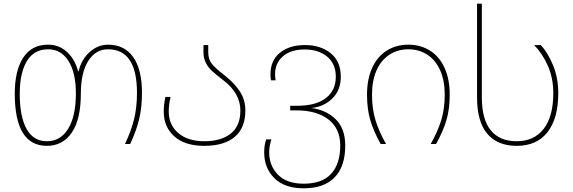

<svg xmlns="http://www.w3.org/2000/svg" viewBox="-20 -780 3103 1040"><path d="M60 -273Q60 -398 106 -468Q152 -538 240 -538Q300 -538 343 -498.5Q386 -459 403 -394H406Q420 -456 464.5 -497Q509 -538 566 -538Q653 -538 701 -471.5Q749 -405 749 -277Q749 -197 733.5 -133.5Q718 -70 685 0H657Q691 -71 706.5 -135.5Q722 -200 722 -277Q722 -513 565 -513Q498 -513 458 -450Q418 -387 418 -274Q418 -134 369 -62Q320 10 234 10Q60 10 60 -273ZM391 -274Q391 -386 351 -449.5Q311 -513 241 -513Q164 -513 125.5 -449Q87 -385 87 -272Q87 -148 124 -81.5Q161 -15 234 -15Q308 -15 349.5 -83Q391 -151 391 -274Z M867 -176Q867 -215 876 -255H904Q894 -213 894 -176Q894 -104 945.5 -59.5Q997 -15 1087 -15Q1178 -15 1230 -56.5Q1282 -98 1282 -181Q1282 -275 1190 -345Q1150 -376 1129.5 -394.5Q1109 -413 1095.5 -438.5Q1082 -464 1082 -498V-536H1108V-498Q1108 -459 1127 -435Q1146 -411 1189 -378Q1188 -379 1206 -364Q1253 -326 1281 -282Q1309 -238 1309 -181Q1309 -87 1251.5 -38.5Q1194 10 1087 10Q982 10 924.5 -41Q867 -92 867 -176Z M1411 45Q1411 6 1422 -25H1450Q1438 13 1438 45Q1438 117 1485.5 166Q1533 215 1625 215Q1725 215 1774 161Q1823 107 1823 8Q1823 -83 1759.5 -132.5Q1696 -182 1587 -182H1552V-207H1588Q1692 -207 1745.5 -249Q1799 -291 1799 -364Q1799 -434 1752.5 -473Q1706 -512 1630 -512Q1556 -512 1513 -475.5Q1470 -439 1470 -377Q1470 -360 1473 -345H1448Q1445 -359 1445 -377Q1445 -453 1496.5 -494.5Q1548 -536 1632 -536Q1717 -536 1771.5 -491.5Q1826 -447 1826 -364Q1826 -292 1780.5 -247Q1735 -202 1667 -195Q1748 -184 1799 -133.5Q1850 -83 1850 8Q1850 122 1792.5 181Q1735 240 1625 240Q1521 240 1466 185Q1411 130 1411 45Z M1968 -267Q1968 -351 1996 -412.5Q2024 -474 2075 -506Q2126 -538 2192 -538Q2258 -538 2309 -506Q2360 -474 2388 -412.5Q2416 -351 2416 -267Q2416 -189 2398 -128.5Q2380 -68 2342 0H2313Q2352 -69 2370.5 -130.5Q2389 -192 2389 -267Q2389 -343 2364.5 -398.5Q2340 -454 2295 -483.5Q2250 -513 2192 -513Q2134 -513 2089 -483.5Q2044 -454 2019.5 -398.5Q1995 -343 1995 -267Q1995 -192 2013.5 -130.5Q2032 -69 2071 0H2042Q2004 -68 1986 -128.5Q1968 -189 1968 -267Z M2564 -252V-760H2590V-252Q2590 -134 2638 -74.5Q2686 -15 2779 -15Q2873 -15 2925 -82Q2977 -149 2977 -276Q2977 -358 2947 -425Q2917 -492 2873 -536H2909Q2947 -496 2975.5 -427Q3004 -358 3004 -276Q3004 -139 2946 -64.5Q2888 10 2779 10Q2674 10 2619 -56Q2564 -122 2564 -252Z"/></svg>

Font: Noto Sans Georgian Thin
Style: Regular
Weight: 250
Designer: Monotype Design team
Foundry: Monotype Imaging Inc.
Version: Version 1.000